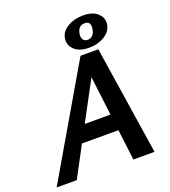

<svg xmlns="http://www.w3.org/2000/svg" viewBox="-173 -981 966 1093"><g transform="rotate(-20 309.5 -434.5)"><path d="M428 -684Q368 -684 337.5 -714.5Q307 -745 317 -788Q325 -823 364 -846Q403 -869 456 -869Q518 -869 547.5 -838Q577 -807 567 -766Q557 -729 518 -706.5Q479 -684 428 -684ZM403 -778Q399 -753 409 -741Q419 -729 435 -729Q451 -729 464 -740.5Q477 -752 481 -776Q490 -824 450 -824Q411 -824 403 -778ZM446 0 423 -186H202L103 0H-19L365 -658H473L574 0ZM255 -285H411L382 -522Z"/></g></svg>

Font: EauTest
Style: Bold Italic
Weight: 700
Italic angle: -12°
Designer: Christian Thalmann (Catharsis Fonts)
Version: Version 0.001;PS 000.001;hotconv 1.0.88;makeotf.lib2.5.64775